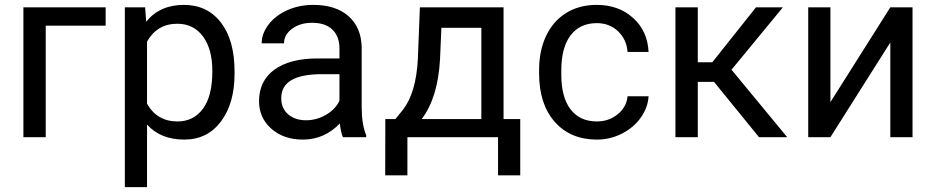

<svg xmlns="http://www.w3.org/2000/svg" viewBox="-20 -558 3809 781"><path d="M409.7 -453.6H166V0H75.2V-528.3H409.7Z M934.1 -258.3Q934.1 -137.7 878.9 -64Q823.7 9.8 729.5 9.8Q633.3 9.8 578.1 -51.3V203.1H487.8V-528.3H570.3L574.7 -469.7Q629.9 -538.1 728 -538.1Q823.2 -538.1 878.7 -466.3Q934.1 -394.5 934.1 -266.6ZM843.8 -268.6Q843.8 -357.9 805.7 -409.7Q767.6 -461.4 701.2 -461.4Q619.1 -461.4 578.1 -388.7V-136.2Q618.7 -64 702.1 -64Q767.1 -64 805.4 -115.5Q843.8 -167 843.8 -268.6Z M1375 0Q1367.2 -15.6 1362.3 -55.7Q1299.3 9.8 1211.9 9.8Q1133.8 9.8 1083.7 -34.4Q1033.7 -78.6 1033.7 -146.5Q1033.7 -229 1096.4 -274.7Q1159.2 -320.3 1272.9 -320.3H1360.8V-361.8Q1360.8 -409.2 1332.5 -437.3Q1304.2 -465.3 1249 -465.3Q1200.7 -465.3 1168 -440.9Q1135.3 -416.5 1135.3 -381.8H1044.4Q1044.4 -421.4 1072.5 -458.3Q1100.6 -495.1 1148.7 -516.6Q1196.8 -538.1 1254.4 -538.1Q1345.7 -538.1 1397.5 -492.4Q1449.2 -446.8 1451.2 -366.7V-123.5Q1451.2 -50.8 1469.7 -7.8V0ZM1225.1 -68.8Q1267.6 -68.8 1305.7 -90.8Q1343.8 -112.8 1360.8 -147.9V-256.3H1290Q1124 -256.3 1124 -159.2Q1124 -116.7 1152.3 -92.8Q1180.7 -68.8 1225.1 -68.8Z M1588.4 -73.7 1619.6 -112.3Q1672.4 -180.7 1679.7 -317.4L1688 -528.3H2028.3V-73.7H2096.2V155.3H2005.9V0H1637.2V155.3H1546.9L1547.4 -73.7ZM1695.3 -73.7H1938V-444.8H1775.4L1770 -318.8Q1761.7 -161.1 1695.3 -73.7Z M2408.2 -64Q2456.5 -64 2492.7 -93.3Q2528.8 -122.6 2532.7 -166.5H2618.2Q2615.7 -121.1 2586.9 -80.1Q2558.1 -39.1 2510 -14.6Q2461.9 9.8 2408.2 9.8Q2300.3 9.8 2236.6 -62.3Q2172.9 -134.3 2172.9 -259.3V-274.4Q2172.9 -351.6 2201.2 -411.6Q2229.5 -471.7 2282.5 -504.9Q2335.4 -538.1 2407.7 -538.1Q2496.6 -538.1 2555.4 -484.9Q2614.3 -431.6 2618.2 -346.7H2532.7Q2528.8 -397.9 2493.9 -430.9Q2459 -463.9 2407.7 -463.9Q2338.9 -463.9 2301 -414.3Q2263.2 -364.7 2263.2 -271V-253.9Q2263.2 -162.6 2300.8 -113.3Q2338.4 -64 2408.2 -64Z M2884.3 -225.1H2818.4V0H2727.5V-528.3H2818.4V-304.7H2877.4L3055.2 -528.3H3164.6L2955.6 -274.4L3182.1 0H3067.4Z M3601.6 -528.3H3691.9V0H3601.6V-385.3L3357.9 0H3267.6V-528.3H3357.9V-142.6Z"/></svg>

Font: SteelSelectRoboto
Style: Roboto-Regular
Weight: 400
Designer: Google
Version: Version 2.137; 2017